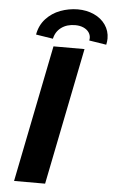

<svg xmlns="http://www.w3.org/2000/svg" viewBox="-61 -965 597 1005"><g transform="rotate(5 237.5 -462.0)"><path d="M196.3 -719.7H359.4L215.3 0H52.2ZM381.8 -779.3Q381.8 -795.9 372.1 -809.8Q362.3 -823.7 343.8 -832Q325.2 -840.3 300.3 -840.3Q256.8 -840.3 227.3 -818.6Q197.8 -796.9 189.9 -759.3L100.1 -773.4Q108.9 -822.8 140.1 -856.7Q171.4 -890.6 215.1 -907Q258.8 -923.3 306.2 -923.8Q353.5 -923.8 392.1 -906.2Q430.7 -888.7 452.6 -856.9Q474.6 -825.2 474.6 -785.2Q474.6 -770.5 470.7 -752.4L380.4 -766.6Q381.8 -773.4 381.8 -779.3Z"/></g></svg>

Font: Reddit Sans Vanilla ExtraBold
Style: Italic
Weight: 800
Italic angle: -11.25°
Designer: Stephen Hutchings
Version: Version 1.013